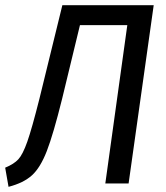

<svg xmlns="http://www.w3.org/2000/svg" viewBox="-33 -709 641 742"><path d="M464 0H374L459 -612H276L207 -327Q173 -190 148 -125.5Q123 -61 90.5 -31.5Q58 -2 0 13L-13 -61Q21 -75 38 -93.5Q55 -112 72.5 -161.5Q90 -211 119 -326L208 -689H561Z"/></svg>

Font: Fira Sans Condensed
Style: Italic
Weight: 400
Width: 3
Italic angle: -8°
Designer: bBox Type GmbH & Carrois Corporate GbR & Edenspiekermann AG
Foundry: bBox Type GmbH & Carrois Corporate GbR & Edenspiekermann AG
Version: Version 4.301